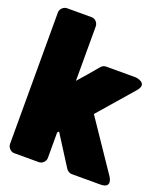

<svg xmlns="http://www.w3.org/2000/svg" viewBox="-149 -889 885 1028"><g transform="rotate(20 293.5 -375.0)"><path d="M240 -153 350 20C357 30 369 38 382 38H544C617 38 575 -21 575 -21L383 -305L555 -503C604 -559 527 -566 527 -566H358C347 -566 336 -561 329 -552C298 -514 265 -477 232 -439V-750C232 -766 218 -788 195 -788H54C38 -788 16 -773 16 -750V0C16 16 31 38 54 38H195C211 38 232 23 232 0V-145Z"/></g></svg>

Font: Asimov Print
Style: E
Weight: 500
Designer: Google
Version: Version 2.000980; 2014